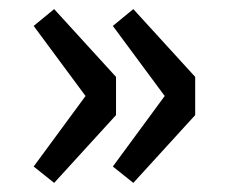

<svg xmlns="http://www.w3.org/2000/svg" viewBox="-20 -463 496 422"><path d="M99 -61 54 -97 168 -252 54 -406 99 -443 235 -294V-210ZM273 -61 228 -97 342 -252 228 -406 273 -443 409 -294V-210Z"/></svg>

Font: TT Toshiba Sans Medium
Style: Regular
Weight: 500
Designer: Paul D. Hunt
Foundry: Toshiba Corporation
Version: Version 2.020;PS 2.000;hotconv 1.0.86;makeotf.lib2.5.63406